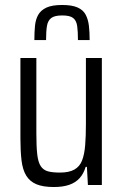

<svg xmlns="http://www.w3.org/2000/svg" viewBox="-20 -743 494 771"><path d="M196 8Q153 8 126.5 -3Q100 -14 85.5 -37.5Q71 -61 66.5 -98.5Q62 -136 62 -187V-510H126V-207Q126 -155 129.5 -123.5Q133 -92 143.5 -76Q154 -60 172.5 -55Q191 -50 221 -50Q257 -50 278.5 -62Q300 -74 309.5 -98.5Q319 -123 322 -159.5Q325 -196 325 -245V-510H389V0H333L329 -73H324Q316 -46 300 -28Q284 -10 258.5 -1Q233 8 196 8ZM230 -723Q269 -723 291.5 -713Q314 -703 324 -684Q334 -665 337 -639.5Q340 -614 340 -582H293Q293 -616 290 -638Q287 -660 274 -670.5Q261 -681 230 -681Q199 -681 185.5 -670.5Q172 -660 168.5 -638.5Q165 -617 165 -582H118Q118 -613 120.5 -639Q123 -665 133.5 -683.5Q144 -702 166.5 -712.5Q189 -723 230 -723Z"/></svg>

Font: Saira Condensed
Style: Regular
Weight: 400
Width: 3
Designer: Hector Gatti with collaboration of the Omnibus-Type team
Foundry: Omnibus-Type
Version: Version 1.101